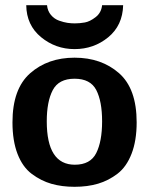

<svg xmlns="http://www.w3.org/2000/svg" viewBox="-20 -709 585 739"><path d="M81 -689H161Q163 -667 176 -651.5Q189 -636 207.5 -629.5Q226 -623 240 -621Q254 -619 268 -619Q287 -619 306.5 -622.5Q326 -626 348 -643Q370 -660 373 -689H454Q452 -611 396.5 -565.5Q341 -520 267 -520Q194 -520 138 -566Q82 -612 81 -689ZM28 -238Q28 -367 96 -427Q164 -487 267 -487Q370 -487 438 -427.5Q506 -368 506 -238Q506 -168 486.5 -117.5Q467 -67 432.5 -40.5Q398 -14 357.5 -2Q317 10 267 10Q218 10 178 -1.5Q138 -13 102.5 -39.5Q67 -66 47.5 -116.5Q28 -167 28 -238ZM160 -242Q160 -75 268 -75Q328 -75 350.5 -120Q373 -165 373 -242Q373 -319 350.5 -362.5Q328 -406 267 -406Q206 -406 183 -362Q160 -318 160 -242Z"/></svg>

Font: Coval
Style: ExtraBold
Weight: 800
Foundry: Context Ltd
Version: Version 001.000